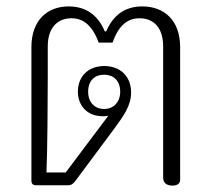

<svg xmlns="http://www.w3.org/2000/svg" viewBox="-20 -578 660 599"><path d="M318 -217 185 -40H125C128 -107 129 -269 129 -333V-433C129 -490 158 -521 203 -521C242 -521 269 -496 288 -445H331C349 -496 376 -521 415 -521C461 -521 489 -490 489 -433V-24C489 -8 499 1 518 1C534 1 542 -6 542 -17V-431C542 -516 491 -558 424 -558C364 -558 331 -525 311 -480H307C288 -525 254 -558 194 -558C129 -558 78 -516 78 -431V-14C78 -5 83 0 92 0H192C203 0 208 -5 214 -12L336 -176C366 -217 389 -248 389 -290C389 -336 359 -372 305 -372C257 -372 223 -341 223 -292C223 -252 248 -220 290 -216C299 -215 309 -215 318 -217ZM305 -238C276 -238 255 -258 255 -292C255 -327 276 -345 305 -345C333 -345 355 -327 355 -292C355 -258 333 -238 305 -238Z"/></svg>

Font: Maitree Light
Style: Regular
Weight: 300
Designer: CadsonDemak Team
Foundry: CadsonDemak
Version: Version 1.000;PS 001.000;hotconv 1.0.88;makeotf.lib2.5.64775